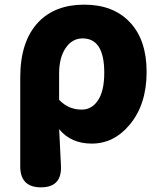

<svg xmlns="http://www.w3.org/2000/svg" viewBox="-20 -603 693 825"><path d="M156 202Q67 202 67 112V-34V-270Q67 -426 145 -508Q217 -583 342 -583Q467 -583 538.5 -507Q610 -431 610 -294Q610 -154 537 -67Q470 14 374 14Q285 14 234 -48Q234 -43 235 -32Q240 63 242 110Q246 202 156 202ZM331 -132Q373 -132 399 -169Q428 -209 428 -291Q428 -438 335 -438Q290 -438 262 -396.5Q234 -355 234 -287V-174Q274 -132 331 -132Z"/></svg>

Font: GenSenRounded TW H
Style: Regular
Weight: 900
Version: Version 1.501;PS 1;hotconv 16.6.51;makeotf.lib2.5.65220